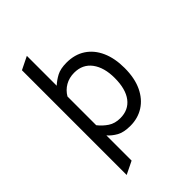

<svg xmlns="http://www.w3.org/2000/svg" viewBox="-264 -831 1144 1144"><g transform="rotate(-45 308.0 -259.0)"><path d="M104.5 203V-679.5L185.8 -719.5V-467.8Q209.6 -490.1 241.3 -507.1Q273 -524 324.5 -524Q393.5 -524 443.4 -491.2Q493.2 -458.4 520 -398.3Q546.8 -338.2 546.8 -256.5Q546.8 -171 518.5 -111.1Q490.2 -51.2 440.7 -19.6Q391.1 12 327.5 12Q271.9 12 239.5 -6.2Q207.1 -24.5 185.8 -49.2V163.2ZM317.2 -62.8Q386.6 -62.8 424.8 -112.9Q463 -163 463 -256.5Q463 -344.2 424.1 -396.8Q385.1 -449.2 314.2 -449.2Q272.1 -449.2 239 -430.3Q205.9 -411.4 185.8 -377.2V-135Q209.4 -104.9 241 -83.8Q272.6 -62.8 317.2 -62.8Z"/></g></svg>

Font: Overpass Mono Light
Style: Regular
Weight: 300
Monospace: yes
Designer: Delve Withrington, Dave Bailey
Foundry: Delve Fonts LLC
Version: Version 4.000